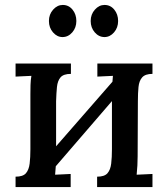

<svg xmlns="http://www.w3.org/2000/svg" viewBox="-20 -757 677 777"><path d="M267 -458Q237 -458 225 -444Q213 -430 210.5 -405Q208 -380 207 -347V-124Q207 -106 206 -87.5Q205 -69 203 -50Q219 -51 235.5 -51.5Q252 -52 266 -53V0H43V-42Q73 -42 85 -56Q97 -70 100 -95Q103 -120 103 -153V-376Q103 -394 103.5 -413Q104 -432 107 -450Q91 -449 74 -448.5Q57 -448 43 -447V-500H267ZM447 -440 484 -407 184 -59 145 -94ZM597 -458Q568 -458 555.5 -444Q543 -430 540.5 -405Q538 -380 538 -347L537 -124Q537 -106 536 -87.5Q535 -69 533 -50Q549 -51 566 -51.5Q583 -52 597 -53V0H373V-42Q403 -42 415 -56Q427 -70 430 -95Q433 -120 433 -153V-376Q433 -394 434 -413Q435 -432 437 -450Q421 -449 404.5 -448.5Q388 -448 374 -447V-500H597ZM403 -607Q380 -607 363.5 -626Q347 -645 347 -672Q347 -699 364 -718Q381 -737 403 -737Q427 -737 442.5 -718Q458 -699 458 -672Q458 -645 441.5 -626Q425 -607 403 -607ZM233 -607Q211 -607 194.5 -626Q178 -645 178 -672Q178 -699 195 -718Q212 -737 234 -737Q258 -737 273.5 -718Q289 -699 289 -672Q289 -645 272.5 -626Q256 -607 233 -607Z"/></svg>

Font: Lora Medium
Style: Regular
Weight: 500
Designer: Olga Karpushina, Alexei Vanyashin (Cyrillic)
Foundry: Cyreal
Version: Version 3.004